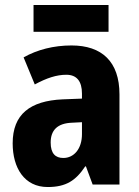

<svg xmlns="http://www.w3.org/2000/svg" viewBox="-20 -836 560 773"><path d="M417 -816H115V-708H417ZM268 -653C196 -653 130 -636 75 -605L120 -496C168 -522 208 -535 247 -535C289 -535 310 -509 310 -459V-439L232 -436C101 -430 31 -376 31 -259C31 -160 78 -83 172 -83C246 -83 285 -109 323 -166H326L353 -93H461V-456C461 -588 390 -653 268 -653ZM271 -342 310 -344V-296C310 -237 278 -200 235 -200C203 -200 184 -218 184 -262C184 -311 210 -340 271 -342Z"/></svg>

Font: Noto Sans Kannada UI Condensed ExtraBold
Style: Regular
Weight: 800
Width: 3
Designer: Jelle Bosma - Monotype Design Team
Foundry: Monotype Imaging Inc.
Version: Version 2.005